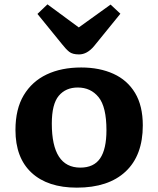

<svg xmlns="http://www.w3.org/2000/svg" viewBox="-20 -848 725 882"><path d="M333 14Q199 14 125 -54.5Q51 -123 51 -251Q51 -347 89 -410.5Q127 -474 194.5 -506Q262 -538 353 -538Q437 -538 501 -509Q565 -480 600.5 -421Q636 -362 636 -272Q636 -134 557 -60Q478 14 333 14ZM349 -78Q411 -78 440 -120.5Q469 -163 469 -250Q469 -357 433 -401.5Q397 -446 337 -446Q282 -446 250 -408Q218 -370 218 -280Q218 -78 349 -78ZM343 -598Q313 -598 298 -610Q283 -622 265 -645L152 -784L198 -828L342 -722L488 -827L533 -785L412 -636Q380 -598 343 -598Z"/></svg>

Font: Literata 7pt
Style: Bold
Weight: 700
Designer: Latin by Veronika Burian and Jose Scaglione. Greek by Irene Vlachou. Cyrillic by Vera Evstafieva.
Foundry: TypeTogether
Version: Version 3.002